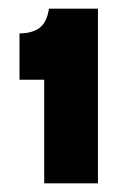

<svg xmlns="http://www.w3.org/2000/svg" viewBox="-20 -693 287 443"><path d="M82 -270V-509H25V-616Q54 -616 71 -628.5Q88 -641 93 -673H206V-270Z"/></svg>

Font: Bricolage Grotesque 28pt
Style: Bold
Weight: 700
Designer: Mathieu Triay
Foundry: Atelier Triay
Version: Version 1.000;gftools[0.9.30]